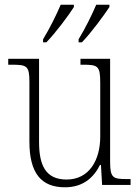

<svg xmlns="http://www.w3.org/2000/svg" viewBox="-20 -786 595 816"><path d="M314 -619V-606H328C367 -646 422 -721 445 -756V-766H389C370 -721 342 -665 314 -619ZM163 -619V-606H177C216 -646 272 -721 294 -756V-766H238C219 -721 191 -665 163 -619ZM256 10C331 10 377 -29 405 -85H409L414 0H535V-25H518C460 -25 448 -30 448 -99V-536H322V-511H332C397 -511 406 -506 406 -433V-205C406 -107 360 -23 263 -23C173 -23 146 -85 146 -183V-536H15V-511H30C94 -511 105 -506 105 -439V-184C105 -49 156 10 256 10Z"/></svg>

Font: Noto Serif Ethiopic SemiCondensed ExtraLight
Style: Regular
Weight: 200
Width: 4
Designer: Monotype Design Team
Foundry: Monotype Imaging Inc.
Version: Version 2.102